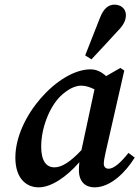

<svg xmlns="http://www.w3.org/2000/svg" viewBox="-20 -791 599 825"><path d="M386 14C457 14 521 -53 559 -114L532 -134C499 -92 469 -66 447 -66C435 -66 426 -73 426 -87C426 -98 429 -116 434 -137L514 -488L497 -499L436 -464C416 -482 395 -493 369 -493C231 -493 46 -290 46 -114C46 -22 95 14 146 14C200 14 265 -30 321 -94C320 -83 319 -72 319 -60C319 -10 347 14 386 14ZM157 -161C157 -241 192 -330 239 -377C270 -407 302 -423 329 -423C349 -423 368 -416 386 -407L330 -146C281 -94 245 -72 214 -72C179 -72 157 -99 157 -161ZM346 -553 373 -536C411 -577 449 -617 486 -658C510 -682 521 -703 521 -726C521 -755 498 -771 472 -771C446 -771 425 -755 409 -713C388 -660 367 -606 346 -553Z"/></svg>

Font: Source Serif Pro Semibold
Style: Italic
Weight: 600
Italic angle: -12°
Designer: Frank Grießhammer
Foundry: Adobe Systems Incorporated
Version: Version 3.001;hotconv 1.0.111;makeotfexe 2.5.65597